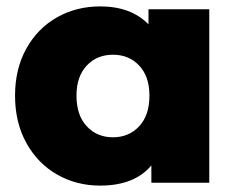

<svg xmlns="http://www.w3.org/2000/svg" viewBox="-20 -571 735 600"><path d="M634 -542V0H453V-54Q400 9 293 9Q219 9 158.5 -25.5Q98 -60 62.5 -124Q27 -188 27 -272Q27 -356 62.5 -419.5Q98 -483 158.5 -517Q219 -551 293 -551Q389 -551 444 -495V-542ZM447 -272Q447 -332 415 -366Q383 -400 333 -400Q283 -400 251 -366Q219 -332 219 -272Q219 -211 251 -176.5Q283 -142 333 -142Q383 -142 415 -176.5Q447 -211 447 -272Z"/></svg>

Font: CMG Sans ExtraBold
Style: Regular
Weight: 800
Designer: Julieta Ulanovsky
Foundry: Julieta Ulanovsky
Version: Version 7.200